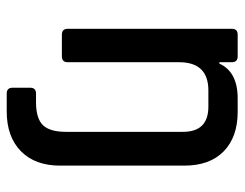

<svg xmlns="http://www.w3.org/2000/svg" viewBox="-96 -454 710 557"><g transform="rotate(90 258.5 -175.0)"><path d="M303 160H251Q234 160 234 143V92Q234 75 251 75H276Q323 75 342.5 55Q362 35 362 -12V-351Q362 -425 289 -425H242Q160 -425 160 -340V-17Q160 0 143 0H80Q63 0 63 -17V-493Q63 -510 80 -510H143Q160 -510 160 -493V-457H164Q188 -510 265 -510H304Q377 -510 418.5 -469.5Q460 -429 460 -355V5Q460 78 418 119Q376 160 303 160Z"/></g></svg>

Font: Rajdhani SemiBold
Style: Regular
Weight: 600
Designer: Satya Rajpurohit, Jyotish Sonowal
Foundry: Indian Type Foundry
Version: Version 1.201 February 1, 2022